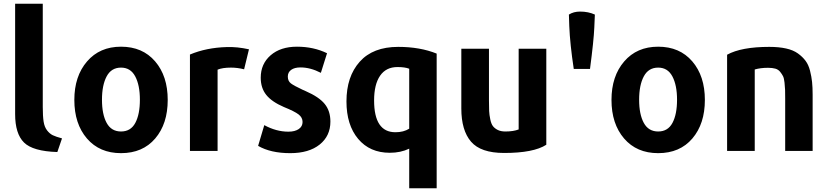

<svg xmlns="http://www.w3.org/2000/svg" viewBox="-20 -800 4433 1028"><path d="M312 -59 287 14Q156 10 108.5 -37Q61 -84 61 -189V-780H209V-227Q209 -178 213.5 -149Q218 -120 232 -102Q246 -84 262.5 -76Q279 -68 312 -59Z M628 20Q513 20 445.5 -58.5Q378 -137 378 -265Q378 -392 446 -471Q514 -550 628 -550Q743 -550 810.5 -471.5Q878 -393 878 -265Q878 -137 811 -58.5Q744 20 628 20ZM628 -438Q576 -438 551 -391Q526 -344 526 -266Q526 -188 551 -142Q576 -96 628 -96Q680 -96 704.5 -142Q729 -188 729 -266Q729 -344 704 -391Q679 -438 628 -438Z M1313 -536Q1305 -501 1287 -429Q1251 -438 1217 -438Q1171 -438 1145 -427V8H997V-508Q1085 -545 1194 -548Q1250 -550 1313 -536Z M1749 -149Q1749 -72 1691.5 -26Q1634 20 1534 20Q1429 20 1362 -19L1395 -130Q1459 -95 1524 -95Q1559 -95 1579.5 -109Q1600 -123 1600 -147Q1600 -171 1578.5 -187.5Q1557 -204 1500 -227Q1435 -255 1405.5 -292Q1376 -329 1376 -384Q1376 -458 1429 -504Q1482 -550 1570 -550Q1659 -550 1731 -515L1698 -410Q1642 -439 1589 -439Q1557 -439 1539 -426Q1521 -413 1521 -390Q1521 -366 1537.5 -353.5Q1554 -341 1599 -320Q1611 -315 1617 -312Q1688 -281 1718.5 -243.5Q1749 -206 1749 -149Z M2318 208H2171V-4Q2125 18 2067 18Q1960 18 1897.5 -56.5Q1835 -131 1835 -257Q1835 -390 1906 -469.5Q1977 -549 2112 -549Q2229 -549 2318 -513ZM2171 -111V-432Q2148 -441 2108 -441Q2047 -441 2015 -394.5Q1983 -348 1983 -262Q1983 -92 2097 -92Q2141 -92 2171 -111Z M2905 -25Q2837 19 2679 19Q2554 19 2502 -41.5Q2450 -102 2450 -219V-539H2598V-262Q2598 -226 2599 -205.5Q2600 -185 2605 -161Q2610 -137 2619 -125Q2628 -113 2644.5 -104.5Q2661 -96 2686 -96Q2729 -96 2757 -107V-539H2905Z M3165 -722 3162 -652Q3159 -583 3139 -431H3052Q3032 -563 3028 -660Q3028 -682 3026 -722Q3051 -738 3086 -738Q3130 -738 3165 -722Z M3504 20Q3389 20 3321.5 -58.5Q3254 -137 3254 -265Q3254 -392 3322 -471Q3390 -550 3504 -550Q3619 -550 3686.5 -471.5Q3754 -393 3754 -265Q3754 -137 3687 -58.5Q3620 20 3504 20ZM3504 -438Q3452 -438 3427 -391Q3402 -344 3402 -266Q3402 -188 3427 -142Q3452 -96 3504 -96Q3556 -96 3580.5 -142Q3605 -188 3605 -266Q3605 -344 3580 -391Q3555 -438 3504 -438Z M4331 8H4184V-271Q4184 -303 4183.5 -318.5Q4183 -334 4180.5 -357.5Q4178 -381 4172.5 -392Q4167 -403 4157 -415.5Q4147 -428 4131 -432.5Q4115 -437 4092 -437Q4052 -437 4021 -428V8H3873V-507Q3949 -549 4099 -549Q4150 -549 4188.5 -540.5Q4227 -532 4252 -514Q4277 -496 4293 -474.5Q4309 -453 4317 -421.5Q4325 -390 4328 -361Q4331 -332 4331 -293Z"/></svg>

Font: Repo
Style: Bold
Weight: 700
Designer: Stefan Peev
Foundry: Context Ltd
Version: Version 001.000